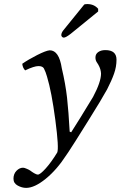

<svg xmlns="http://www.w3.org/2000/svg" viewBox="-20 -684 590 939"><path d="M194.8 -349.1Q188.5 -360.8 168 -360.8Q147 -360.8 103 -339.8Q90.8 -352.1 88.9 -372.1Q118.2 -392.6 161.4 -414.6Q204.6 -436.5 223.1 -438Q269 -438 282.2 -350.1Q300.3 -273.9 307.9 -206.3Q315.4 -138.7 320.8 -40L328.1 -37.1Q362.3 -89.8 435.1 -210Q474.1 -283.2 474.1 -324.2Q474.1 -330.1 473.1 -334Q470.2 -355.5 453.1 -379.9Q446.8 -389.2 446.8 -402.8Q446.8 -419.9 460.4 -429.4Q474.1 -439 495.1 -439Q549.8 -439 549.8 -392.1Q549.8 -357.4 537.8 -323.7Q525.9 -290 503.9 -247.1Q476.6 -197.3 414.1 -97.7Q351.6 2 351.1 2.9L314.9 59.1Q310.1 65.4 305.2 73.2Q258.3 146 203.6 190.4Q148.9 234.9 107.9 234.9Q87.4 234.9 66.7 223.6Q45.9 212.4 45.9 189.9Q45.9 166.5 60.5 151.4Q75.2 136.2 92.8 136.2Q98.6 136.2 110.8 141.4Q123 146.5 128.9 150.9Q135.3 156.2 147 163.1Q158.7 169.9 165 169.9Q176.3 169.9 203.4 139.9Q230.5 109.9 259.8 62Q269 42 250.7 -96.7Q232.4 -235.4 210 -309.1Q203.6 -332 194.8 -349.1ZM392.1 -662.1Q397.9 -664.1 407.2 -664.1Q439.9 -664.1 460 -641.1V-627.9L326.2 -519Q301.8 -500 292 -500Q287.1 -500 283.4 -503.9Q279.8 -507.8 279.8 -512.2Q279.8 -523.4 290 -536.1Z"/></svg>

Font: Common Serif News
Style: Italic
Weight: 450
Italic angle: -12°
Designer: Philipp H. Poll, Khaled Hosny
Foundry: Stefan Peev, Context Ltd.
Version: Version 1.026